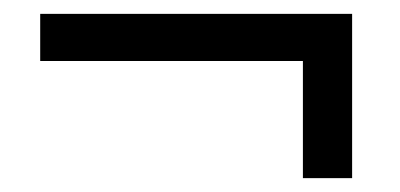

<svg xmlns="http://www.w3.org/2000/svg" viewBox="-20 -416 577 277"><path d="M38 -328V-396H488V-159H417V-328Z"/></svg>

Font: Source Serif 4 Semibold
Style: Italic
Weight: 600
Italic angle: -12°
Designer: Frank Grießhammer
Foundry: Adobe
Version: Version 4.005;hotconv 1.1.0;makeotfexe 2.6.0